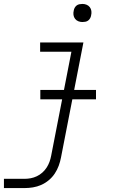

<svg xmlns="http://www.w3.org/2000/svg" viewBox="-20 -746 590 976"><path d="M0 210V163H105Q121 163 136.5 160Q152 157 167 150Q182 143 195 131.5Q208 120 217 106Q226 92 231.5 77Q237 62 240 46L343 -483H184V-530H404L290 55Q286 76 278.5 96.5Q271 117 258.5 136Q246 155 228 170Q210 185 189.5 194Q169 203 147.5 206.5Q126 210 106 210ZM399 -634Q388 -634 378 -638Q368 -642 361.5 -650.5Q355 -659 353.5 -670Q352 -681 355 -693Q356 -700 360 -707Q364 -714 370 -718.5Q376 -723 384 -724.5Q392 -726 399 -726Q410 -726 420 -722Q430 -718 436.5 -709.5Q443 -701 444.5 -690Q446 -679 443 -667Q442 -660 438 -653Q434 -646 428 -641.5Q422 -637 414 -635.5Q406 -634 399 -634ZM468 -241H185V-289H468Z"/></svg>

Font: Lode Dark Term
Style: Italic
Weight: 400
Italic angle: -11°
Monospace: yes
Designer: Belleve Invis
Foundry: Belleve Invis
Version: Version 29.2.0